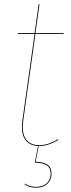

<svg xmlns="http://www.w3.org/2000/svg" viewBox="-20 -671 331 894"><path d="M88 -108Q86 -88 86 -80Q86 -38 106 -16.5Q126 5 163 5Q205 5 249 -23L251 -19Q204 9 163 9H160L146 82Q183 83 201.5 96Q220 109 220 138Q220 165 201.5 184Q183 203 148 203Q115 203 94 187L96 184Q116 199 148 199Q181 199 198.5 181.5Q216 164 216 138Q216 111 198 99Q180 87 142 86L157 9Q121 7 101.5 -15.5Q82 -38 82 -79Q82 -88 84 -108L141 -513H63V-517H141L160 -651H164L145 -517H276V-513H145Z"/></svg>

Font: Fira Sans Condensed Four
Style: Italic
Weight: 100
Width: 3
Italic angle: -8°
Designer: bBox Type GmbH & Carrois Corporate GbR & Edenspiekermann AG
Foundry: bBox Type GmbH & Carrois Corporate GbR & Edenspiekermann AG
Version: Version 4.301